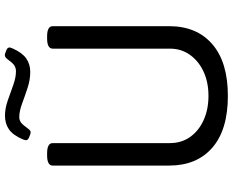

<svg xmlns="http://www.w3.org/2000/svg" viewBox="-100 -806 913 752"><g transform="rotate(-90 356.0 -430.5)"><path d="M589 -702Q629 -702 629 -680V-224Q629 -116 558.5 -55Q488 6 356 6Q223 6 153 -55Q83 -116 83 -224V-680Q83 -702 123 -702H131Q171 -702 171 -680V-221Q171 -176 195 -142Q219 -108 261 -89Q303 -70 356 -70Q410 -70 451.5 -89.5Q493 -109 517 -143Q541 -177 541 -221V-680Q541 -702 581 -702ZM278.4 -867Q307 -867 338.3 -856Q369.7 -845 398.8 -834.5Q428 -824 452.2 -824Q465.4 -824 475.3 -830.5Q485.2 -837 496.2 -853Q503.9 -864 510.5 -866.5Q517.1 -869 525.9 -865L533.6 -862Q543.5 -858 545.1 -852.5Q546.8 -847 541.3 -836Q524.8 -799 502.2 -783.5Q479.7 -768 450 -768Q419.2 -768 387.3 -778.5Q355.4 -789 325.7 -800Q296 -811 272.9 -811Q260.8 -811 251.4 -804Q242.1 -797 231.1 -781Q223.4 -770 217.9 -767.5Q212.4 -765 202.5 -769L192.6 -773Q183.8 -777 182.7 -782.5Q181.6 -788 186 -798Q202.5 -836 225 -851.5Q247.6 -867 278.4 -867Z"/></g></svg>

Font: Asap VF Beta
Style: Regular
Weight: 400
Designer: Pablo Cosgaya
Foundry: Pablo Cosgaya
Version: Version 1.007